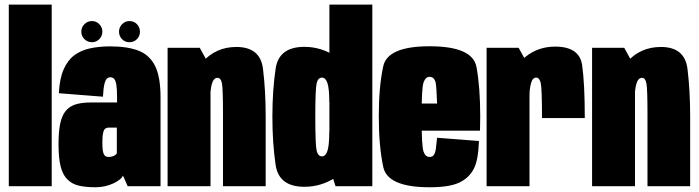

<svg xmlns="http://www.w3.org/2000/svg" viewBox="-20 -805 3022 830"><path d="M18 0H203.5V-785H18Z M393 4.5Q414.5 4.5 434 0Q453.5 -4.5 469.5 -12Q485.5 -19.5 496.5 -28Q507.5 -36.5 511.5 -46L532 0H674V-384Q674 -473.5 650 -520.8Q626 -568 578.2 -586.2Q530.5 -604.5 456.5 -604.5Q408 -604.5 368.5 -595.8Q329 -587 300.5 -565.5Q272 -544 254.8 -504.2Q237.5 -464.5 234.5 -402L425 -387Q427 -424 431.5 -442Q436 -460 442.5 -465.5Q449 -471 456.5 -471Q466.5 -471 473 -464.5Q479.5 -458 482.8 -440Q486 -422 486 -385V-362H371Q333 -362 306.2 -353.5Q279.5 -345 263.2 -324.5Q247 -304 240 -269.2Q233 -234.5 233 -181Q233 -122 242.2 -85.2Q251.5 -48.5 271.8 -28.8Q292 -9 321.8 -2.2Q351.5 4.5 393 4.5ZM448.5 -126.5Q442.5 -126.5 437.8 -128.8Q433 -131 429.5 -137.2Q426 -143.5 424.2 -156Q422.5 -168.5 422.5 -190.5Q422.5 -212.5 424.8 -225.5Q427 -238.5 430.5 -244Q434 -249.5 439.5 -251.5Q445 -253.5 452 -253.5H485V-142Q482.5 -137.5 476.2 -133.5Q470 -129.5 462.8 -128Q455.5 -126.5 448.5 -126.5ZM377.5 -622.5Q396 -622.5 409.2 -635.8Q422.5 -649 422.5 -668Q422.5 -687 409.2 -700.5Q396 -714 377.5 -714Q358.5 -714 345 -700.5Q331.5 -687 331.5 -668Q331.5 -649 345 -635.8Q358.5 -622.5 377.5 -622.5ZM539.5 -622.5Q559 -622.5 572 -635.8Q585 -649 585 -668Q585 -687 572 -700.5Q559 -714 539.5 -714Q521 -714 507.8 -700.5Q494.5 -687 494.5 -668Q494.5 -649 507.5 -635.8Q520.5 -622.5 539.5 -622.5Z M704.5 0H890V-513.5L843.5 -598.5H704.5ZM944 0H1128.5V-303.5Q1128.5 -411.5 1117 -506.8Q1105.5 -602 1002 -602Q913 -602 855 -536.5Q797 -471 797 -371L888 -358Q888 -415.5 895.8 -442Q903.5 -468.5 920 -468.5Q935 -468.5 939.5 -444.5Q944 -420.5 944 -312.5Z M1430.5 0H1589.5V-785H1404V-83.5ZM1296 2.5Q1368 2.5 1430 -37.5Q1492 -77.5 1492 -168.5L1403.5 -238Q1403.5 -177 1395.5 -153Q1387.5 -129 1372 -129Q1355 -129 1349 -152.8Q1343 -176.5 1343 -300Q1343 -422 1349 -445.8Q1355 -469.5 1372 -469.5Q1387.5 -469.5 1395.5 -445.8Q1403.5 -422 1403.5 -363L1492 -430Q1492 -521 1430 -561.8Q1368 -602.5 1296 -602.5Q1185.5 -602.5 1171.5 -508.2Q1157.5 -414 1157.5 -300.5Q1157.5 -186.5 1171.5 -92Q1185.5 2.5 1296 2.5Z M1837 4.5V-126.5Q1819 -126.5 1811 -149.5Q1802.5 -171.5 1802.5 -301Q1802.5 -424.5 1811 -448.5Q1819.5 -473 1837 -473Q1856 -473 1863 -450Q1867 -430.5 1869.5 -357.5H1787V-240H2055Q2056 -269 2056 -301Q2056 -428.5 2039.5 -517Q2021.5 -605 1837 -605Q1654.5 -605 1636.5 -517.5Q1617.5 -430 1617.5 -302Q1617.5 -174 1636.5 -84.5Q1654 4.5 1837 4.5ZM1837 -126.5V4.5Q1924 4.5 1966 -16Q2007.5 -36 2027.5 -74Q2047.5 -110.5 2050.5 -195.5L1869.5 -209.5Q1866.5 -180.5 1864 -160Q1860.5 -140.5 1854 -133.5Q1848.5 -126.5 1837 -126.5Z M2323 -294.5H2508Q2508 -443.5 2496.5 -523.5Q2485 -603.5 2380 -603.5Q2306.5 -603.5 2252.2 -559.8Q2198 -516 2198 -407L2269 -393Q2269 -420.5 2275.5 -445Q2282 -469.5 2298 -469.5Q2312 -469.5 2317.5 -446.5Q2323 -423.5 2323 -294.5ZM2083.5 0H2269V-513L2222 -598.5H2083.5Z M2539.5 0H2725V-513.5L2678.5 -598.5H2539.5ZM2779 0H2963.5V-303.5Q2963.5 -411.5 2952 -506.8Q2940.5 -602 2837 -602Q2748 -602 2690 -536.5Q2632 -471 2632 -371L2723 -358Q2723 -415.5 2730.8 -442Q2738.5 -468.5 2755 -468.5Q2770 -468.5 2774.5 -444.5Q2779 -420.5 2779 -312.5Z"/></svg>

Font: Anybody ExtraCondensed Black
Style: Regular
Weight: 900
Width: 2
Version: Version 1.113;gftools[0.9.25]